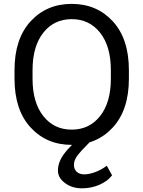

<svg xmlns="http://www.w3.org/2000/svg" viewBox="-20 -746 753 1008"><path d="M56.2 -333Q56.2 -168.9 140.4 -77.1Q224.6 14.6 356.4 14.6Q488.3 14.6 572.5 -77.1Q656.7 -168.9 656.7 -333V-377.9Q656.7 -542 572.5 -633.8Q488.3 -725.6 356.4 -725.6Q224.6 -725.6 140.4 -633.8Q56.2 -542 56.2 -377.9ZM150.9 -333V-377.9Q150.9 -502.9 207.3 -574.2Q263.7 -645.5 356.4 -645.5Q449.2 -645.5 505.6 -574.2Q562 -502.9 562 -377.9V-333Q562 -208 505.6 -136.7Q449.2 -65.4 356.4 -65.4Q263.7 -65.4 207.3 -136.7Q150.9 -208 150.9 -333ZM284.2 149.4Q284.2 187.5 321.3 215.1Q358.4 242.7 409.7 242.7Q460.4 242.7 503.4 223.4Q546.4 204.1 568.4 174.3L540.5 124Q510.3 147 478 158.2Q445.8 169.4 422.9 169.4Q397.5 169.4 382.8 156Q368.2 142.6 368.2 119.1Q368.2 97.2 384 74.2Q399.9 51.3 451.2 0L404.8 -24.9Q346.7 20 315.4 63Q284.2 106 284.2 149.4Z"/></svg>

Font: Roboto Flex
Style: Regular
Weight: 400
Designer: Berlow after Robertson
Foundry: Google
Version: Version 3.200;gftools[0.9.32]